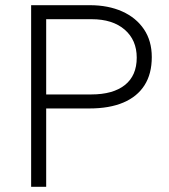

<svg xmlns="http://www.w3.org/2000/svg" viewBox="-20 -720 650 740"><path d="M100 0V-700H326Q397 -700 450.8 -676Q504.5 -652 534.8 -607.2Q565 -562.5 565 -500Q565 -435.5 537 -391.5Q509 -347.5 455.5 -324.8Q402 -302 325 -302H158V0ZM158 -356H332Q415.5 -356 461.2 -392.2Q507 -428.5 507 -498Q507 -565.5 460.5 -605.8Q414 -646 333 -646H158Z"/></svg>

Font: Geologica Thin Roman Thin
Style: Regular
Weight: 250
Version: Version 1.010;gftools[0.9.28]